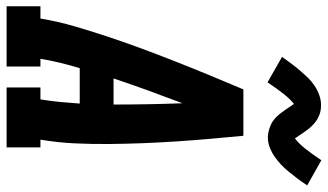

<svg xmlns="http://www.w3.org/2000/svg" viewBox="-246 -786 1017 596"><g transform="rotate(90 263.0 -488.5)"><path d="M-15 0V-105H23Q32 -159 47.5 -212Q63 -265 80.5 -317.5Q98 -370 117.5 -422.5Q137 -475 157.5 -527Q178 -579 199.5 -631Q221 -683 243 -735H387Q392 -683 396.5 -631Q401 -579 404.5 -527Q408 -475 410 -422.5Q412 -370 412.5 -317.5Q413 -265 410.5 -211.5Q408 -158 399 -105H423V0H237V-105H274Q279 -135 282 -166Q285 -197 287 -227H177Q168 -197 160.5 -166.5Q153 -136 148 -105H172V0ZM290 -332Q290 -386 289 -439.5Q288 -493 286 -546Q266 -493 246.5 -439.5Q227 -386 209 -332ZM221 -810 142 -855Q154 -872 165 -886.5Q176 -901 186.5 -913Q197 -925 207 -935.5Q217 -946 231 -955.5Q245 -965 260.5 -970.5Q276 -976 291 -976Q301 -976 309.5 -974.5Q318 -973 326.5 -969Q335 -965 341.5 -960.5Q348 -956 355 -949Q362 -942 367 -935.5Q372 -929 376.5 -922.5Q381 -916 386 -908.5Q391 -901 395 -895Q411 -907 426.5 -926.5Q442 -946 463 -977L541 -933Q529 -915 518 -900.5Q507 -886 497 -874Q487 -862 476.5 -852Q466 -842 452.5 -832.5Q439 -823 423.5 -817Q408 -811 392 -811Q383 -811 374.5 -813Q366 -815 357 -818.5Q348 -822 341.5 -826.5Q335 -831 328 -838Q321 -845 316 -852Q311 -859 306.5 -865Q302 -871 297 -879Q292 -887 288 -892Q273 -880 257.5 -860.5Q242 -841 221 -810Z"/></g></svg>

Font: Iosevka Curly Slab XBdObl
Style: Regular
Weight: 800
Italic angle: -9°
Monospace: yes
Designer: Belleve Invis
Foundry: Belleve Invis
Version: Version 11.1.0; ttfautohint (v1.8.3)